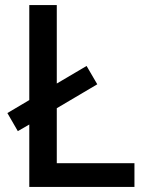

<svg xmlns="http://www.w3.org/2000/svg" viewBox="-20 -734 576 754"><path d="M95 0V-245L50 -219L9 -290L95 -341V-714H203V-406L320 -475L362 -403L203 -309V-93H508V0Z"/></svg>

Font: Noto Sans Sinhala Medium
Style: Regular
Weight: 500
Designer: Jelle Bosma - Monotype Design Team
Foundry: Monotype Imaging Inc.
Version: Version 2.006; ttfautohint (v1.8.4.7-5d5b)